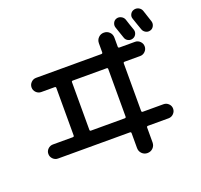

<svg xmlns="http://www.w3.org/2000/svg" viewBox="-150 -1009 1300 1244"><g transform="rotate(-20 500.0 -387.5)"><path d="M824 -796Q828 -782 837 -756Q846 -730 851 -716Q856 -700 848 -684.5Q840 -669 823 -664Q807 -659 791.5 -667Q776 -675 771 -692Q768 -701 744 -771Q739 -787 746.5 -802.5Q754 -818 770 -823Q786 -828 802 -820Q818 -812 824 -796ZM950 -810Q955 -797 977 -728Q982 -711 973.5 -695Q965 -679 949 -675Q932 -670 916.5 -679Q901 -688 896 -705Q892 -718 882 -745Q872 -772 868 -786Q862 -802 870 -817.5Q878 -833 895 -838Q912 -843 928 -835Q944 -827 950 -810ZM358 -534V-206Q358 -197 366 -197H599Q608 -197 608 -206V-534Q608 -542 599 -542H366Q358 -542 358 -534ZM104 -100Q84 -100 69.5 -114.5Q55 -129 55 -149Q55 -169 69.5 -183Q84 -197 104 -197H241Q250 -197 250 -206V-534Q250 -542 241 -542H149Q129 -542 114.5 -556.5Q100 -571 100 -591Q100 -611 114.5 -625.5Q129 -640 149 -640H599Q608 -640 608 -649V-711Q608 -734 623.5 -749.5Q639 -765 661 -765Q684 -765 699.5 -749.5Q715 -734 715 -711V-649Q715 -640 724 -640H831Q851 -640 865.5 -625.5Q880 -611 880 -591Q880 -571 865.5 -556.5Q851 -542 831 -542H724Q715 -542 715 -534V-206Q715 -197 724 -197H866Q886 -197 900.5 -183Q915 -169 915 -149Q915 -129 900.5 -114.5Q886 -100 866 -100H724Q715 -100 715 -91V11Q715 34 699.5 49.5Q684 65 661 65Q639 65 623.5 49.5Q608 34 608 11V-91Q608 -100 599 -100Z"/></g></svg>

Font: Rounded Mplus 1c Medium
Style: Regular
Weight: 500
Version: Version 1.059.20150529